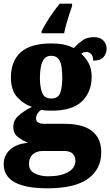

<svg xmlns="http://www.w3.org/2000/svg" viewBox="-33 -786 597 1039"><path d="M224 233Q-13 233 -13 102Q-13 54 23 22.5Q59 -9 120 -13Q91 -24 65 -43.5Q39 -63 39 -100Q39 -135 67 -160Q95 -185 140 -208Q93 -223 59.5 -261Q26 -299 26 -366Q26 -455 79 -503Q132 -551 246 -551Q283 -551 311 -545Q339 -539 366 -526Q390 -551 414 -568Q438 -585 476 -585Q509 -585 526.5 -566.5Q544 -548 544 -523Q544 -498 528 -478Q512 -458 471 -458Q471 -485 458.5 -495Q446 -505 437 -505Q426 -505 418.5 -502Q411 -499 406 -496Q429 -476 446 -445.5Q463 -415 463 -371Q463 -289 411 -238Q359 -187 246 -187Q236 -187 218 -188Q200 -189 192 -192Q182 -188 172 -174Q162 -160 162 -145Q162 -129 174.5 -122.5Q187 -116 203 -116H315Q416 -116 465.5 -76.5Q515 -37 515 38Q515 129 443.5 181Q372 233 224 233ZM244 -253Q283 -253 293.5 -285Q304 -317 304 -365Q304 -397 300 -424.5Q296 -452 283 -468Q270 -484 244 -484Q219 -484 206 -467.5Q193 -451 188 -423.5Q183 -396 183 -364Q183 -318 194.5 -285.5Q206 -253 244 -253ZM227 168Q296 168 335.5 145.5Q375 123 375 83Q375 61 360.5 46Q346 31 314 31H194Q180 31 163.5 37.5Q147 44 135.5 59.5Q124 75 124 102Q124 137 155 152.5Q186 168 227 168ZM192 -616Q201 -637 217.5 -663.5Q234 -690 253 -717Q272 -744 290 -766H357V-753Q350 -734 341.5 -707.5Q333 -681 325.5 -654Q318 -627 314 -606H192Z"/></svg>

Font: Noto Serif Lao SemiCondensed Black
Style: Regular
Weight: 900
Width: 4
Designer: Monotype Design Team
Foundry: Monotype Imaging Inc.
Version: Version 2.003; ttfautohint (v1.8.4.7-5d5b)